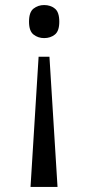

<svg xmlns="http://www.w3.org/2000/svg" viewBox="-20 -561 372 761"><path d="M176 -336 208 180H101L133 -336ZM155 -541Q180 -541 197.5 -527Q215 -513 215 -475Q215 -438 197.5 -424Q180 -410 155 -410Q131 -410 113 -424Q95 -438 95 -475Q95 -513 113 -527Q131 -541 155 -541Z"/></svg>

Font: Noto Serif Bengali
Style: Regular
Weight: 400
Designer: Juan Bruce, Universal Thirst, Indian Type Foundry and the Monotype Design Team.
Foundry: Monotype Imaging Inc.
Version: Version 2.003